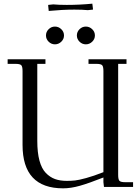

<svg xmlns="http://www.w3.org/2000/svg" viewBox="-20 -1028 771 1056"><path d="M22 -676.8V-702.1H230V-676.8H185.1V-252.9Q185.1 -189 197 -144.8Q209 -100.6 231.9 -76.9Q254.9 -53.2 282.7 -43.2Q310.5 -33.2 347.2 -33.2Q372.1 -33.2 392.6 -35.4Q413.1 -37.6 454.3 -48.8Q495.6 -60.1 548.8 -81.1V-637.2Q548.8 -662.1 541.7 -669.4Q534.7 -676.8 509.8 -676.8H466.8V-702.1H675.8V-676.8H629.9V-65.9Q629.9 -41 637 -33.4Q644 -25.9 668.9 -25.9H711.9V0H551.8L548.8 -25.9V-51.8Q468.3 -20 418.9 -6.1Q369.6 7.8 327.1 7.8Q104 7.8 104 -231V-637.2Q104 -662.1 96.9 -669.4Q89.8 -676.8 64.9 -676.8ZM247.6 -798.6Q232.9 -813 232.9 -833Q232.9 -853 247.6 -867.4Q262.2 -881.8 282.2 -881.8Q302.2 -881.8 317.1 -867.4Q332 -853 332 -833Q332 -813 317.1 -798.6Q302.2 -784.2 282.2 -784.2Q262.2 -784.2 247.6 -798.6ZM245.1 -996.1V-1001L272.9 -1003.9Q302.7 -1001 347.2 -1001Q418 -1001 487.8 -1007.8L491.2 -980V-975.1L462.9 -972.2Q433.1 -975.1 389.2 -975.1Q323.2 -975.1 248 -967.8ZM417.5 -798.6Q402.8 -813 402.8 -833Q402.8 -853 417.5 -867.4Q432.1 -881.8 452.1 -881.8Q472.2 -881.8 487.1 -867.4Q502 -853 502 -833Q502 -813 487.1 -798.6Q472.2 -784.2 452.1 -784.2Q432.1 -784.2 417.5 -798.6Z"/></svg>

Font: Dihjauti S
Style: Regular
Weight: 400
Designer: T. Christopher White
Version: Version 3.0.0